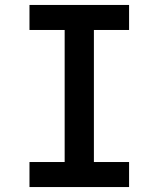

<svg xmlns="http://www.w3.org/2000/svg" viewBox="-20 -755 640 775"><path d="M99 0V-101H241V-634H99V-735H501V-634H359V-101H501V0Z"/></svg>

Font: Iosevka HT Extended
Style: Bold
Weight: 700
Width: 7
Monospace: yes
Designer: Belleve Invis
Foundry: Belleve Invis
Version: Version 32.3.0; ttfautohint (v1.8.4)